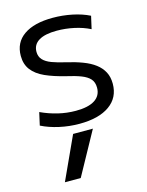

<svg xmlns="http://www.w3.org/2000/svg" viewBox="-120 -604 728 948"><g transform="rotate(-15 244.5 -130.0)"><path d="M172.7 270H91.7L192.6 50H293.7ZM236.7 10Q184.3 10 134.3 -1.2Q84.3 -12.3 44.3 -32.3L59 -97.7Q101 -78.1 145.7 -67.4Q190.3 -56.7 236 -56.7Q299.7 -56.7 332.8 -78Q366 -99.4 366 -140Q366 -168.3 351.1 -185Q336.3 -201.6 307 -213Q277.7 -224.3 233.3 -234.3Q173 -249 130.3 -268.1Q87.6 -287.3 65.2 -316.5Q42.7 -345.7 42.7 -388.7Q42.7 -456.7 95.2 -493.3Q147.7 -530 243.3 -530Q293 -530 341.9 -520Q390.7 -510 429.4 -490.7L414.7 -425.9Q378.3 -444.3 334.3 -453.8Q290.4 -463.3 246 -463.3Q185.4 -463.3 154.1 -444.1Q122.7 -425 122.7 -388Q122.7 -363.7 137.4 -347.7Q152 -331.7 180.4 -321Q208.7 -310.4 249.7 -301Q296 -290.4 332.5 -276.5Q369 -262.7 394 -243.7Q419 -224.7 432.5 -199.2Q446 -173.7 446 -139.3Q446 -68.3 390.9 -29.2Q335.7 10 236.7 10Z"/></g></svg>

Font: M PLUS 2 Thin
Style: Regular
Weight: 100
Designer: Coji Morishita
Foundry: UNDERFOREST DESIGN
Version: Version 1.001